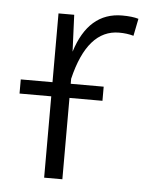

<svg xmlns="http://www.w3.org/2000/svg" viewBox="-44 -571 474 609"><g transform="rotate(5 193.0 -267.0)"><path d="M177 0H119V-259H18V-304H119V-523H169L174 -406Q214 -534 321 -534Q353 -534 373 -528L362 -473Q341 -479 316 -479Q215 -479 177 -320V-304H282V-259H177Z"/></g></svg>

Font: Trujillo Light
Style: Regular
Weight: 300
Designer: Fira Sans original fonts by bBox Type GmbH, Carrois Corporate GbR, & Edenspiekermann AG / Changes by Cristiano Sobral
Foundry: Fira Sans original fonts by bBox Type GmbH, Carrois Corporate GbR, & Edenspiekermann AG / Changes by Cristiano Sobral
Version: Version 4.301;July 28, 2020;FontCreator 13.0.0.2655 64-bit